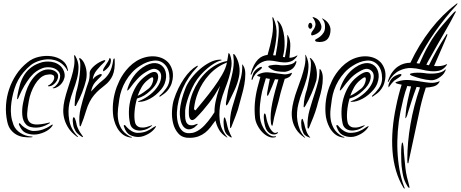

<svg xmlns="http://www.w3.org/2000/svg" viewBox="-20 -800 2689 1120"><path d="M148 -210Q152 -235 161.5 -260.5Q171 -286 184 -307.5Q197 -329 213 -343.5Q229 -358 247 -363Q270 -368 281.5 -365Q293 -362 295 -356Q298 -347 295 -338Q292 -329 286.5 -322Q281 -315 274.5 -309.5Q268 -304 264 -303Q259 -301 260.5 -298Q262 -295 270 -297Q279 -298 288 -304Q297 -310 304.5 -319Q312 -328 316 -338.5Q320 -349 319 -360Q317 -371 308.5 -379Q300 -387 288 -391Q276 -395 261 -395Q246 -395 233 -390Q207 -380 187.5 -360.5Q168 -341 153.5 -315.5Q139 -290 130 -260.5Q121 -231 115 -201Q107 -164 110 -128.5Q113 -93 133 -73Q143 -63 159 -59Q175 -55 193 -55.5Q211 -56 229.5 -62Q248 -68 264 -78Q268 -80 270.5 -82Q273 -84 271 -85Q270 -86 263 -84Q214 -72 187 -74Q160 -76 148.5 -92Q137 -108 138.5 -137.5Q140 -167 148 -210ZM160 -4Q128 -6 99 -24.5Q70 -43 59 -71Q48 -100 45 -126.5Q42 -153 44 -178Q48 -230 64.5 -282.5Q81 -335 116 -377Q138 -403 160 -420.5Q182 -438 218 -448Q236 -453 257 -454Q278 -455 298.5 -449.5Q319 -444 337 -431Q355 -418 369 -396Q372 -386 375 -386Q378 -389 375 -397Q369 -429 342.5 -448Q316 -467 280.5 -472Q245 -477 207 -468.5Q169 -460 140 -436Q101 -405 74.5 -364.5Q48 -324 33 -279Q18 -234 15 -186Q12 -138 22 -92Q28 -62 42.5 -43.5Q57 -25 76 -14.5Q95 -4 117 -1Q139 2 161 1Q167 1 168.5 0Q170 -1 170 -2Q170 -4 160 -4ZM82 -245Q82 -244 81.5 -240Q81 -236 80.5 -232Q80 -228 80 -224.5Q80 -221 82 -221Q84 -221 88.5 -231Q93 -241 93 -242Q119 -302 155 -348Q158 -351 167 -361.5Q176 -372 191 -383Q206 -394 227 -402Q248 -410 274 -407Q301 -404 318 -387Q335 -370 330 -347Q326 -325 314.5 -310Q303 -295 292 -290Q284 -287 287.5 -286Q291 -285 293 -285Q305 -286 318.5 -294.5Q332 -303 342 -316.5Q352 -330 356 -347Q360 -364 353 -384Q345 -405 330 -417.5Q315 -430 297 -435.5Q279 -441 260.5 -441Q242 -441 229 -438Q191 -428 165 -409Q139 -390 122.5 -364.5Q106 -339 97 -308.5Q88 -278 82 -245ZM284 -64Q288 -70 287.5 -72Q287 -74 285 -73.5Q283 -73 279.5 -70.5Q276 -68 274 -67Q254 -53 229.5 -44.5Q205 -36 175 -36Q160 -36 139.5 -46.5Q119 -57 108 -68Q104 -73 99.5 -77.5Q95 -82 92 -81Q88 -77 92 -70Q107 -35 130 -25Q153 -15 179 -15Q194 -15 209.5 -19Q225 -23 239.5 -29.5Q254 -36 265.5 -45Q277 -54 284 -64Z M482 -333Q474 -299 459.5 -261.5Q445 -224 427 -192Q427 -190 424.5 -185.5Q422 -181 418 -181Q416 -181 415.5 -187Q415 -193 416 -195Q416 -211 420 -237.5Q424 -264 430 -281Q432 -287 436.5 -310Q441 -333 444.5 -361.5Q448 -390 448.5 -416.5Q449 -443 442 -456V-460Q446 -463 451 -458Q464 -447 471.5 -431Q479 -415 482.5 -397.5Q486 -380 485.5 -363Q485 -346 482 -333ZM521 -337Q532 -351 542 -357Q552 -363 562 -367Q563 -367 567 -368Q571 -369 573 -366Q575 -363 572 -359Q569 -355 567 -353Q560 -346 551.5 -337.5Q543 -329 536 -321Q526 -310 520 -295.5Q514 -281 511 -266Q528 -284 543.5 -300Q559 -316 577 -330Q600 -347 617 -374Q634 -401 641 -453Q643 -458 646 -459Q649 -460 649 -452Q652 -394 637 -360Q622 -326 592 -303Q576 -291 560 -277Q544 -263 529.5 -246Q515 -229 503 -206Q491 -183 482 -153Q475 -130 468 -109.5Q461 -89 453 -70Q451 -63 447 -63Q444 -64 444 -73Q439 -121 450.5 -168.5Q462 -216 478 -267Q485 -292 494.5 -317Q504 -342 503 -374Q503 -385 512 -397Q521 -409 534 -419.5Q547 -430 561 -437.5Q575 -445 585 -448Q594 -451 594 -447Q594 -443 588 -437Q567 -418 545.5 -392Q524 -366 521 -337ZM434 -1Q433 0 432.5 -0.5Q432 -1 427 -4Q397 -26 380 -52Q363 -78 355.5 -105.5Q348 -133 349 -160.5Q350 -188 356 -214Q364 -249 375.5 -283.5Q387 -318 397 -350.5Q407 -383 412 -414.5Q417 -446 412 -475Q412 -477 415 -478Q416 -478 417 -476.5Q418 -475 419 -474Q438 -442 438 -408.5Q438 -375 429 -340.5Q420 -306 406.5 -270.5Q393 -235 385 -199Q375 -153 383.5 -101Q392 -49 430 -8Q432 -5 434 -4Q436 -3 434 -1ZM464 0Q462 0 460 -1L456 -3Q442 -12 431 -22.5Q420 -33 412 -53Q409 -60 407 -71.5Q405 -83 404.5 -93Q404 -103 405.5 -110Q407 -117 411 -116Q414 -116 417.5 -108Q421 -100 423 -92Q425 -81 427.5 -71Q430 -61 434 -53Q445 -28 463 -5Q465 0 464 0ZM627 -449Q627 -428 615 -412Q603 -396 586 -385Q583 -383 582 -385.5Q581 -388 581 -389Q581 -395 586 -403.5Q591 -412 597.5 -421.5Q604 -431 610 -441Q616 -451 618 -459Q621 -464 624 -459Q627 -454 627 -449Z M933 -408Q941 -398 945.5 -383Q950 -368 949 -350.5Q948 -333 941 -314Q934 -295 919 -277Q890 -243 855.5 -224.5Q821 -206 793 -206Q776 -206 793 -212Q802 -215 814.5 -221.5Q827 -228 841 -237.5Q855 -247 869.5 -260Q884 -273 896 -290Q916 -318 919.5 -344.5Q923 -371 909 -385Q897 -397 881 -398.5Q865 -400 833 -381Q804 -364 781 -339Q758 -314 738 -286Q727 -272 723.5 -272Q720 -272 726 -290Q738 -325 759.5 -355Q781 -385 811 -406Q833 -421 851.5 -427Q870 -433 885.5 -432Q901 -431 913 -424.5Q925 -418 933 -408ZM987 -338Q983 -314 974.5 -297.5Q966 -281 955.5 -269.5Q945 -258 934.5 -251Q924 -244 916 -238Q912 -235 910 -237Q908 -239 913 -244Q931 -259 949.5 -284.5Q968 -310 969 -341Q969 -394 943 -422Q917 -450 878 -446.5Q839 -443 797 -416Q770 -399 749.5 -376.5Q729 -354 714 -328.5Q699 -303 689.5 -276Q680 -249 676 -222Q672 -196 668.5 -166Q665 -136 668.5 -107Q672 -78 687 -51.5Q702 -25 734 -6Q739 -3 744.5 -2Q750 -1 750 0Q750 2 745 2.5Q740 3 734 1Q709 -4 691.5 -19.5Q674 -35 663 -55Q652 -75 646 -97Q640 -119 639 -137Q633 -216 661 -293Q667 -309 676.5 -329Q686 -349 700 -369.5Q714 -390 733 -409.5Q752 -429 776 -444Q799 -458 824 -465Q849 -472 874 -471.5Q899 -471 921 -462.5Q943 -454 960 -437Q975 -421 983.5 -396Q992 -371 987 -338ZM896 -374Q908 -360 899 -330.5Q890 -301 857 -271Q839 -254 822 -243.5Q805 -233 779 -225Q768 -187 765 -150Q762 -113 767 -90Q768 -81 773.5 -72.5Q779 -64 789.5 -59.5Q800 -55 817 -56Q834 -57 859 -67Q866 -70 867.5 -68.5Q869 -67 861 -62Q843 -48 823 -42.5Q803 -37 785.5 -39Q768 -41 755.5 -51Q743 -61 739 -78Q731 -113 732 -151Q733 -189 743.5 -226Q754 -263 773.5 -295.5Q793 -328 822 -351Q876 -394 896 -374ZM886 -55Q879 -45 868.5 -35.5Q858 -26 844.5 -18.5Q831 -11 816.5 -6Q802 -1 787 -1Q761 -1 738.5 -12.5Q716 -24 704 -59Q702 -63 702 -66.5Q702 -70 704 -70Q708 -72 712 -67.5Q716 -63 720 -58Q731 -45 748.5 -35Q766 -25 782 -25Q812 -25 834 -34Q856 -43 876 -58Q881 -61 887.5 -64Q894 -67 886 -55ZM872 -347Q868 -355 843 -334Q820 -316 806.5 -292.5Q793 -269 783 -241Q802 -250 818 -261.5Q834 -273 848 -284Q863 -297 870 -318Q877 -339 872 -347Z M1374 -352Q1366 -312 1347 -272Q1328 -232 1311 -197Q1310 -195 1306.5 -190Q1303 -185 1301 -185Q1298 -186 1298 -191.5Q1298 -197 1298 -199Q1299 -208 1301.5 -220.5Q1304 -233 1306 -246.5Q1308 -260 1310.5 -272.5Q1313 -285 1316 -295Q1325 -329 1331 -353.5Q1337 -378 1340 -398Q1343 -418 1343.5 -436Q1344 -454 1341 -475Q1340 -483 1342 -485Q1344 -486 1347 -483Q1350 -480 1352 -477Q1369 -450 1375 -417.5Q1381 -385 1374 -352ZM1398 -419Q1411 -400 1411 -369Q1411 -338 1405 -305.5Q1399 -273 1390 -243Q1381 -213 1377 -195Q1369 -160 1355 -125Q1341 -90 1331 -63Q1330 -60 1328 -56.5Q1326 -53 1324 -53Q1322 -53 1322 -57Q1322 -61 1322 -64Q1319 -119 1334 -171.5Q1349 -224 1366 -278Q1376 -311 1385 -345.5Q1394 -380 1393 -421Q1393 -425 1394 -425ZM1304 -436Q1243 -411 1200.5 -364.5Q1158 -318 1135 -260Q1125 -234 1120 -213.5Q1115 -193 1112 -169Q1111 -164 1115 -159Q1119 -154 1123 -159Q1141 -181 1169 -215Q1197 -249 1225 -287Q1253 -325 1275.5 -364Q1298 -403 1304 -436ZM1237 -97Q1222 -76 1208 -58Q1194 -40 1177 -26.5Q1160 -13 1139 -5Q1118 3 1091 4Q1046 6 1022.5 -19Q999 -44 990 -80Q981 -116 983.5 -154.5Q986 -193 994 -218Q1005 -253 1020.5 -284.5Q1036 -316 1053.5 -341.5Q1071 -367 1089.5 -385.5Q1108 -404 1126 -414Q1127 -414 1130.5 -416Q1134 -418 1134 -415Q1135 -415 1133 -412Q1131 -409 1129 -407Q1077 -353 1046.5 -285Q1016 -217 1012 -145Q1011 -127 1013.5 -106Q1016 -85 1023.5 -66.5Q1031 -48 1045 -35.5Q1059 -23 1083 -23Q1102 -23 1118 -29.5Q1134 -36 1148 -46.5Q1162 -57 1173.5 -69.5Q1185 -82 1194 -93Q1214 -118 1231 -145Q1231 -165 1233.5 -184Q1236 -203 1241 -222Q1244 -236 1246.5 -244.5Q1249 -253 1251.5 -260.5Q1254 -268 1256.5 -276.5Q1259 -285 1264 -299Q1248 -271 1232.5 -246.5Q1217 -222 1199.5 -199.5Q1182 -177 1163.5 -155.5Q1145 -134 1123 -112Q1106 -95 1095 -101Q1084 -107 1082 -129Q1080 -163 1085.5 -195Q1091 -227 1105 -262Q1118 -294 1137.5 -324Q1157 -354 1182.5 -378.5Q1208 -403 1239 -420.5Q1270 -438 1305 -444Q1307 -455 1308.5 -463Q1310 -471 1311 -479Q1313 -490 1313 -490Q1315 -491 1317.5 -488Q1320 -485 1322 -480Q1334 -447 1330 -414Q1326 -381 1315.5 -347Q1305 -313 1291 -277.5Q1277 -242 1268 -206Q1256 -155 1261.5 -100.5Q1267 -46 1304 -2Q1307 2 1307 2Q1306 3 1301 0Q1272 -18 1257.5 -43.5Q1243 -69 1237 -97ZM1272 -451Q1274 -449 1271.5 -448Q1269 -447 1261 -445Q1248 -441 1229.5 -430Q1211 -419 1190.5 -402Q1170 -385 1150 -362.5Q1130 -340 1115 -314Q1100 -287 1089.5 -261Q1079 -235 1072.5 -213.5Q1066 -192 1063 -176.5Q1060 -161 1060 -155Q1060 -140 1060 -123.5Q1060 -107 1064 -94Q1068 -81 1078 -74Q1088 -67 1108 -70Q1109 -70 1113 -71.5Q1117 -73 1121 -74.5Q1125 -76 1128.5 -77Q1132 -78 1133 -78Q1134 -76 1131.5 -73Q1129 -70 1125 -66.5Q1121 -63 1117.5 -60Q1114 -57 1113 -56Q1088 -41 1071 -47Q1054 -53 1044.5 -69.5Q1035 -86 1031.5 -108.5Q1028 -131 1029 -149Q1031 -184 1040 -218.5Q1049 -253 1063 -288Q1074 -315 1096 -343.5Q1118 -372 1145.5 -396Q1173 -420 1203 -435.5Q1233 -451 1261 -452Q1271 -452 1272 -451ZM1331 -2Q1333 1 1332 2Q1329 2 1324 0Q1321 -2 1308 -12Q1295 -22 1289 -44Q1287 -52 1285.5 -64.5Q1284 -77 1284 -88Q1284 -99 1285.5 -107Q1287 -115 1290 -115Q1293 -115 1296.5 -103Q1300 -91 1301 -88Q1304 -74 1306.5 -63.5Q1309 -53 1312 -44Q1316 -33 1322.5 -19Q1329 -5 1331 -2Z M1708 -444Q1709 -443 1709 -439.5Q1709 -436 1708 -434Q1699 -405 1677 -393Q1655 -381 1638 -381Q1617 -381 1595 -384.5Q1573 -388 1553 -403Q1551 -405 1548 -407Q1545 -409 1545 -411Q1545 -414 1548 -415.5Q1551 -417 1553 -418Q1562 -420 1576.5 -421.5Q1591 -423 1605 -421Q1615 -419 1629 -419Q1643 -419 1657.5 -421Q1672 -423 1684 -427.5Q1696 -432 1702 -441Q1705 -445 1708 -444ZM1715 -475 1712 -470Q1695 -448 1676 -441.5Q1657 -435 1636 -436Q1615 -437 1593.5 -441.5Q1572 -446 1551 -447Q1523 -448 1495 -430Q1467 -412 1447 -367Q1444 -361 1443 -364.5Q1442 -368 1443 -371Q1451 -401 1462 -421Q1473 -441 1485.5 -453.5Q1498 -466 1512 -472Q1526 -478 1541 -480Q1558 -537 1567.5 -591.5Q1577 -646 1569 -695Q1569 -699 1569 -699Q1571 -700 1573 -698Q1575 -696 1575 -695Q1597 -647 1593 -592.5Q1589 -538 1573 -478Q1578 -477 1581 -477Q1584 -477 1588 -477Q1593 -503 1597.5 -532.5Q1602 -562 1604.5 -589Q1607 -616 1606 -638Q1605 -660 1599 -671Q1596 -680 1599 -680Q1601 -680 1602 -678Q1603 -676 1605 -674Q1619 -660 1627 -636Q1635 -612 1638 -585Q1641 -558 1640 -531.5Q1639 -505 1634 -485L1630 -469Q1633 -467 1636 -467Q1639 -467 1642 -466Q1648 -496 1652.5 -526Q1657 -556 1656 -589Q1656 -596 1657 -596Q1659 -596 1660 -593Q1661 -590 1662 -588Q1674 -566 1673.5 -533Q1673 -500 1668 -463Q1690 -463 1710 -475Q1715 -478 1715 -475ZM1508 -407Q1508 -402 1502.5 -397Q1497 -392 1494 -390Q1489 -386 1482.5 -380.5Q1476 -375 1471 -369Q1466 -361 1461.5 -355Q1457 -349 1454 -338Q1453 -336 1451.5 -334.5Q1450 -333 1449 -334Q1446 -337 1449 -347Q1453 -362 1457 -371.5Q1461 -381 1472 -392Q1476 -396 1482 -400Q1488 -404 1494 -407Q1500 -410 1504 -410Q1508 -410 1508 -407ZM1586 -5Q1591 -7 1590 -4Q1589 -1 1587 0Q1569 6 1549 -2Q1529 -10 1512 -27Q1495 -44 1483 -66.5Q1471 -89 1468 -111Q1463 -158 1467 -202Q1471 -246 1482 -289L1499 -352Q1493 -352 1487 -355Q1480 -357 1480 -360Q1480 -362 1487 -366Q1515 -380 1543.5 -378Q1572 -376 1601 -371Q1619 -368 1637.5 -366.5Q1656 -365 1678 -374Q1680 -376 1682 -375Q1684 -373 1681 -368Q1675 -355 1664 -349Q1653 -343 1641 -340Q1633 -314 1627 -293.5Q1621 -273 1617 -259Q1606 -211 1591.5 -161.5Q1577 -112 1572 -78Q1570 -67 1568 -66Q1566 -65 1564 -70Q1562 -75 1561 -78Q1557 -107 1559.5 -138.5Q1562 -170 1569 -203Q1576 -236 1585 -269.5Q1594 -303 1604 -337Q1599 -337 1594 -337Q1589 -337 1584 -338Q1576 -317 1567.5 -296.5Q1559 -276 1551 -258Q1550 -256 1546.5 -248.5Q1543 -241 1541 -241Q1537 -242 1538 -250.5Q1539 -259 1539 -262Q1541 -277 1545.5 -297Q1550 -317 1554 -340Q1549 -341 1543 -341.5Q1537 -342 1531 -344Q1525 -324 1519.5 -305Q1514 -286 1509 -267Q1501 -232 1497 -192.5Q1493 -153 1497 -111Q1499 -92 1507.5 -72Q1516 -52 1528 -36Q1540 -20 1555.5 -11Q1571 -2 1586 -5ZM1595 -27Q1600 -31 1601 -27.5Q1602 -24 1597 -21Q1593 -18 1586.5 -16.5Q1580 -15 1572 -16Q1564 -17 1555 -22Q1546 -27 1538 -38Q1531 -47 1526.5 -64Q1522 -81 1520 -97.5Q1518 -114 1519 -126Q1520 -138 1524 -138Q1529 -138 1531.5 -124Q1534 -110 1536 -101Q1540 -85 1547 -68Q1554 -51 1562 -41Q1572 -28 1580 -25.5Q1588 -23 1595 -27Z M1825 -330Q1828 -343 1828.5 -360Q1829 -377 1826 -395Q1823 -413 1815.5 -429.5Q1808 -446 1796 -458Q1790 -462 1789 -462Q1785 -462 1789 -456Q1795 -443 1793.5 -415.5Q1792 -388 1787 -358.5Q1782 -329 1776.5 -305.5Q1771 -282 1770 -277Q1763 -259 1757.5 -232Q1752 -205 1752 -188Q1751 -186 1751 -180Q1751 -174 1754 -173Q1755 -173 1758 -178Q1761 -183 1763 -185Q1781 -217 1797.5 -255Q1814 -293 1825 -330ZM1829 -179Q1833 -197 1842 -225.5Q1851 -254 1857 -284.5Q1863 -315 1863 -344.5Q1863 -374 1851 -393Q1847 -397 1845 -397Q1843 -397 1844 -393Q1844 -355 1835.5 -322.5Q1827 -290 1817 -259Q1800 -208 1786 -159.5Q1772 -111 1774 -60Q1774 -57 1774.5 -53.5Q1775 -50 1778 -50Q1780 -50 1781 -52Q1782 -54 1784 -58Q1794 -82 1807 -114.5Q1820 -147 1829 -179ZM1758 0Q1739 -20 1729 -44.5Q1719 -69 1715 -94.5Q1711 -120 1713 -146Q1715 -172 1721 -195Q1730 -231 1744 -267Q1758 -303 1768 -338.5Q1778 -374 1779.5 -408.5Q1781 -443 1765 -476Q1762 -481 1761 -481Q1760 -481 1760 -479.5Q1760 -478 1761 -477Q1764 -447 1757 -415Q1750 -383 1739 -349.5Q1728 -316 1714.5 -280.5Q1701 -245 1692 -208Q1685 -181 1682.5 -153Q1680 -125 1686 -97.5Q1692 -70 1708 -45Q1724 -20 1754 1Q1756 3 1759 3.5Q1762 4 1758 0ZM1766 -38Q1763 -46 1759.5 -58Q1756 -70 1754 -81Q1752 -85 1749 -96Q1746 -107 1744 -107Q1740 -107 1738.5 -100Q1737 -93 1737 -82.5Q1737 -72 1738.5 -60.5Q1740 -49 1743 -41Q1749 -21 1757.5 -13Q1766 -5 1780 0Q1786 3 1789 3Q1790 3 1789.5 1.5Q1789 0 1788 0Q1781 -8 1775.5 -17Q1770 -26 1766 -38ZM1844 -555Q1839 -555 1828.5 -556.5Q1818 -558 1818 -566Q1818 -569 1827 -573.5Q1836 -578 1847 -586.5Q1858 -595 1867 -608.5Q1876 -622 1876 -643Q1876 -669 1866 -682Q1864 -685 1861 -688.5Q1858 -692 1859 -693Q1861 -693 1863.5 -691.5Q1866 -690 1867 -689Q1887 -678 1897.5 -660.5Q1908 -643 1908 -627Q1908 -595 1893 -575Q1878 -555 1844 -555ZM1807 -595Q1795 -590 1795 -601Q1795 -609 1801 -616.5Q1807 -624 1812.5 -633Q1818 -642 1820 -653.5Q1822 -665 1814 -682Q1812 -687 1807 -693Q1802 -699 1804 -700Q1806 -701 1812.5 -698.5Q1819 -696 1821 -695Q1838 -687 1846.5 -671Q1855 -655 1855 -643Q1855 -624 1839.5 -611.5Q1824 -599 1807 -595ZM1778 -649Q1778 -654 1781 -660.5Q1784 -667 1791 -667Q1796 -667 1799 -660.5Q1802 -654 1802 -649Q1802 -645 1799 -638.5Q1796 -632 1791 -632Q1784 -632 1781 -638Q1778 -644 1778 -649Z M2173 -408Q2181 -398 2185.5 -383Q2190 -368 2189 -350.5Q2188 -333 2181 -314Q2174 -295 2159 -277Q2130 -243 2095.5 -224.5Q2061 -206 2033 -206Q2016 -206 2033 -212Q2042 -215 2054.5 -221.5Q2067 -228 2081 -237.5Q2095 -247 2109.5 -260Q2124 -273 2136 -290Q2156 -318 2159.5 -344.5Q2163 -371 2149 -385Q2137 -397 2121 -398.5Q2105 -400 2073 -381Q2044 -364 2021 -339Q1998 -314 1978 -286Q1967 -272 1963.5 -272Q1960 -272 1966 -290Q1978 -325 1999.5 -355Q2021 -385 2051 -406Q2073 -421 2091.5 -427Q2110 -433 2125.5 -432Q2141 -431 2153 -424.5Q2165 -418 2173 -408ZM2227 -338Q2223 -314 2214.5 -297.5Q2206 -281 2195.5 -269.5Q2185 -258 2174.5 -251Q2164 -244 2156 -238Q2152 -235 2150 -237Q2148 -239 2153 -244Q2171 -259 2189.5 -284.5Q2208 -310 2209 -341Q2209 -394 2183 -422Q2157 -450 2118 -446.5Q2079 -443 2037 -416Q2010 -399 1989.5 -376.5Q1969 -354 1954 -328.5Q1939 -303 1929.5 -276Q1920 -249 1916 -222Q1912 -196 1908.5 -166Q1905 -136 1908.5 -107Q1912 -78 1927 -51.5Q1942 -25 1974 -6Q1979 -3 1984.5 -2Q1990 -1 1990 0Q1990 2 1985 2.5Q1980 3 1974 1Q1949 -4 1931.5 -19.5Q1914 -35 1903 -55Q1892 -75 1886 -97Q1880 -119 1879 -137Q1873 -216 1901 -293Q1907 -309 1916.5 -329Q1926 -349 1940 -369.5Q1954 -390 1973 -409.5Q1992 -429 2016 -444Q2039 -458 2064 -465Q2089 -472 2114 -471.5Q2139 -471 2161 -462.5Q2183 -454 2200 -437Q2215 -421 2223.5 -396Q2232 -371 2227 -338ZM2136 -374Q2148 -360 2139 -330.5Q2130 -301 2097 -271Q2079 -254 2062 -243.5Q2045 -233 2019 -225Q2008 -187 2005 -150Q2002 -113 2007 -90Q2008 -81 2013.5 -72.5Q2019 -64 2029.5 -59.5Q2040 -55 2057 -56Q2074 -57 2099 -67Q2106 -70 2107.5 -68.5Q2109 -67 2101 -62Q2083 -48 2063 -42.5Q2043 -37 2025.5 -39Q2008 -41 1995.5 -51Q1983 -61 1979 -78Q1971 -113 1972 -151Q1973 -189 1983.5 -226Q1994 -263 2013.5 -295.5Q2033 -328 2062 -351Q2116 -394 2136 -374ZM2126 -55Q2119 -45 2108.5 -35.5Q2098 -26 2084.5 -18.5Q2071 -11 2056.5 -6Q2042 -1 2027 -1Q2001 -1 1978.5 -12.5Q1956 -24 1944 -59Q1942 -63 1942 -66.5Q1942 -70 1944 -70Q1948 -72 1952 -67.5Q1956 -63 1960 -58Q1971 -45 1988.5 -35Q2006 -25 2022 -25Q2052 -25 2074 -34Q2096 -43 2116 -58Q2121 -61 2127.5 -64Q2134 -67 2126 -55ZM2112 -347Q2108 -355 2083 -334Q2060 -316 2046.5 -292.5Q2033 -269 2023 -241Q2042 -250 2058 -261.5Q2074 -273 2088 -284Q2103 -297 2110 -318Q2117 -339 2112 -347Z M2580 -393Q2580 -392 2579 -389.5Q2578 -387 2577 -385Q2571 -371 2560 -361Q2549 -351 2537 -344Q2525 -337 2513 -334Q2501 -331 2492 -332Q2465 -334 2436 -341.5Q2407 -349 2381 -359Q2380 -359 2375.5 -362Q2371 -365 2371 -367Q2371 -369 2374 -370Q2377 -371 2379 -372Q2385 -374 2395 -375Q2405 -376 2415.5 -376Q2426 -376 2436 -375.5Q2446 -375 2453 -374Q2469 -371 2487 -370.5Q2505 -370 2522 -372Q2539 -374 2553 -379Q2567 -384 2575 -393Q2580 -398 2580 -393ZM2588 -423 2585 -419Q2567 -394 2542.5 -388Q2518 -382 2491 -385Q2464 -388 2435.5 -395Q2407 -402 2380 -403Q2345 -405 2309 -387.5Q2273 -370 2247 -325Q2245 -320 2243 -321Q2242 -321 2242.5 -324.5Q2243 -328 2244 -330Q2254 -360 2269 -380Q2284 -400 2301.5 -412Q2319 -424 2337.5 -429Q2356 -434 2374 -434Q2424 -540 2491.5 -627Q2559 -714 2638 -774Q2641 -776 2643.5 -778.5Q2646 -781 2648 -780Q2650 -780 2647 -775.5Q2644 -771 2643 -770Q2579 -701 2518.5 -615.5Q2458 -530 2410 -432Q2414 -430 2418.5 -430Q2423 -430 2427 -429Q2438 -454 2451.5 -482.5Q2465 -511 2482 -540Q2499 -571 2519.5 -599.5Q2540 -628 2560.5 -652Q2581 -676 2598 -695Q2615 -714 2625 -725Q2629 -729 2632.5 -732Q2636 -735 2638 -734Q2640 -733 2638 -729Q2636 -725 2634 -722Q2622 -698 2604.5 -666.5Q2587 -635 2567.5 -601.5Q2548 -568 2529 -534.5Q2510 -501 2495 -474Q2488 -461 2480.5 -448.5Q2473 -436 2467 -422Q2474 -422 2482 -419Q2504 -464 2528.5 -507.5Q2553 -551 2582 -595Q2586 -600 2586.5 -601.5Q2587 -603 2589 -601Q2590 -600 2588 -592Q2577 -563 2555.5 -515Q2534 -467 2512 -415Q2532 -413 2550 -415Q2568 -417 2585 -425Q2586 -425 2587 -425.5Q2588 -426 2588 -423ZM2322 -364Q2322 -360 2315.5 -354.5Q2309 -349 2307 -348L2279 -329Q2271 -321 2265 -314Q2259 -307 2252 -297Q2250 -295 2249.5 -293Q2249 -291 2247 -291Q2246 -291 2246 -299Q2246 -303 2247 -307Q2252 -321 2257 -330.5Q2262 -340 2275 -351Q2280 -355 2288 -359Q2296 -363 2303.5 -365.5Q2311 -368 2316.5 -368Q2322 -368 2322 -364ZM2356 -299Q2342 -261 2333 -224Q2324 -187 2316 -149Q2305 -93 2300.5 -34.5Q2296 24 2298.5 80.5Q2301 137 2310.5 190Q2320 243 2337 288Q2339 293 2340.5 296.5Q2342 300 2340 300Q2337 300 2334 296Q2306 250 2290 195.5Q2274 141 2269.5 80Q2265 19 2270.5 -46Q2276 -111 2290 -177Q2303 -243 2323 -306Q2315 -308 2309 -309Q2303 -310 2297 -312Q2295 -313 2291 -314.5Q2287 -316 2287 -318Q2287 -320 2290 -321Q2293 -322 2295 -323Q2331 -336 2368 -333Q2405 -330 2443 -323Q2466 -319 2490.5 -317Q2515 -315 2541 -325Q2545 -327 2545 -325Q2545 -324 2541 -318Q2530 -301 2508.5 -295.5Q2487 -290 2464 -289Q2450 -247 2440.5 -210Q2431 -173 2426 -147L2366 132Q2364 141 2363 147.5Q2362 154 2360 152Q2357 154 2356.5 145.5Q2356 137 2356 129Q2356 32 2374.5 -75.5Q2393 -183 2430 -290Q2424 -292 2419.5 -292Q2415 -292 2410 -293Q2395 -254 2382.5 -215Q2370 -176 2358 -138Q2358 -136 2356.5 -131.5Q2355 -127 2353 -122Q2351 -117 2348.5 -113.5Q2346 -110 2345 -110Q2344 -110 2344.5 -114Q2345 -118 2345.5 -123.5Q2346 -129 2346.5 -134.5Q2347 -140 2347 -142Q2349 -170 2358 -212.5Q2367 -255 2378 -296Q2366 -296 2356 -299ZM2368 296Q2366 297 2361 292Q2359 290 2358 288Q2352 278 2347.5 269.5Q2343 261 2339 250.5Q2335 240 2331.5 225Q2328 210 2325 187Q2322 170 2321 143.5Q2320 117 2320 92Q2320 67 2322 49Q2324 31 2327 31Q2329 31 2331 38.5Q2333 46 2334 56Q2335 66 2335.5 75.5Q2336 85 2336 89L2345 181Q2348 208 2354 233Q2360 258 2367 283Q2368 287 2368.5 291.5Q2369 296 2368 296Z"/></svg>

Font: Akronim
Style: Regular
Weight: 400
Designer: Grzegorz Klimczewski
Foundry: Fonty.PL
Version: Version 1.002